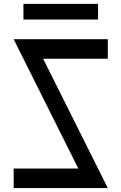

<svg xmlns="http://www.w3.org/2000/svg" viewBox="-20 -960 620 980"><path d="M530.3 -759.8Q530.3 -726.6 530.3 -660.2Q419.9 -660.2 200.2 -660.2Q309.6 -440.4 530.3 0Q370.1 0 49.8 0Q49.8 -33.2 49.8 -99.6Q160.2 -99.6 379.9 -99.6Q269.5 -320.3 49.8 -759.8Q210 -759.8 530.3 -759.8ZM99.6 -860.4Q99.6 -879.9 99.6 -940.4Q195.3 -940.4 480.5 -940.4Q480.5 -919.9 480.5 -860.4Q384.8 -860.4 99.6 -860.4Z"/></svg>

Font: Alibu-Mazigh Belqasem 1
Style: Bold
Weight: 400
Designer: Mazigh Mubarik Belqasem
Version: Version 1.0